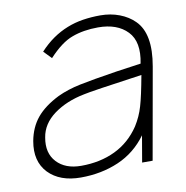

<svg xmlns="http://www.w3.org/2000/svg" viewBox="-70 -646 705 729"><g transform="rotate(-10 282.0 -281.0)"><path d="M423 0 440.5 -102Q396.5 -41.5 330.2 -13Q264 15.5 184.5 15.5Q104 15.5 60 -30Q16.5 -76 30 -152Q39.5 -204 69.2 -240Q99 -276 155 -304Q194.5 -322.5 243 -332.5Q267.5 -337.5 303.2 -343.8Q339 -350 387.5 -357.5L482.5 -371Q499 -453 460 -493.5Q421 -534.5 347 -534.5Q290.5 -534.5 246.5 -518Q203.5 -502.5 155 -450L126 -480Q151 -507 178 -525.8Q205 -544.5 234.5 -556.2Q264 -568 296.2 -573Q328.5 -578 363.5 -578Q403 -578 437 -565Q471 -552 494 -529Q548 -476 526 -352L463.5 0ZM478 -328Q278 -300 251 -293.5Q181.5 -280 133 -244.5Q85 -209 77 -157.5Q66.5 -99 99.5 -63.5Q132.5 -28 193.5 -28Q267 -28 324.8 -55.8Q382.5 -83.5 420 -139.5Q431 -157 439 -174.8Q447 -192.5 452.5 -211.5Q463.5 -248.5 478 -328Z"/></g></svg>

Font: Russisch Sans ExtraLight
Style: Italic
Weight: 200
Width: 4
Italic angle: -10°
Designer: Michael Sharanda (font) & Cristiano Sobral (main changes)
Foundry: Michael Sharanda
Version: Version 2.00;September 8, 2020;FontCreator 13.0.0.2681 64-bi